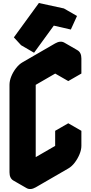

<svg xmlns="http://www.w3.org/2000/svg" viewBox="-20 -1203 603 1274"><path d="M217 -740 433 -865Q467 -885 493.5 -870Q520 -855 520 -815V-715L433 -665V-765L217 -640V-60L433 -185V-285L520 -335V-235Q520 -209 507.5 -179Q495 -149 475.5 -123.5Q456 -98 433 -85L217 40Q182 60 156 45Q130 30 130 -10V-590Q130 -617 142 -646.5Q154 -676 174 -701.5Q194 -727 217 -740ZM337 -1033 206 -853 158 -905 325 -1133 491 -1097 450 -1007ZM520 -335 433 -285 346 -335 433 -385ZM433 -285V-185L346 -235V-335ZM433 -185 217 -60 130 -110 346 -235ZM433 -765V-665L346 -715V-815ZM491 -1097 325 -1133 238 -1183 404 -1147ZM494 -870Q467 -885 433 -865L217 -740Q194 -727 174 -701.5Q154 -676 142 -646.5Q130 -617 130 -590V-10Q130 30 156 45L69 -5Q43 -20 43 -60V-640Q43 -667 55 -696.5Q67 -726 87 -751.5Q107 -777 130 -790L346 -915Q381 -935 407 -920ZM325 -1133 158 -905 72 -955 238 -1183ZM158 -905 206 -853 120 -903 72 -955Z"/></svg>

Font: Nabla
Style: Regular
Weight: 400
Designer: Arthur Reinders Folmer
Foundry: Typearture
Version: Version 1.002